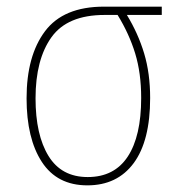

<svg xmlns="http://www.w3.org/2000/svg" viewBox="-20 -548 540 578"><path d="M243 10Q152 10 106 -60.5Q60 -131 60 -252Q60 -380 115.5 -454Q171 -528 293 -528H467V-503H362Q396 -447 414 -387Q432 -327 432 -253Q432 -124 382.5 -57Q333 10 243 10ZM244 -15Q324 -15 364.5 -76.5Q405 -138 405 -253Q405 -328 387 -387Q369 -446 334 -503H295Q183 -503 135 -436Q87 -369 87 -252Q87 -142 126 -78.5Q165 -15 244 -15Z"/></svg>

Font: Noto Sans Mono ExtraCondensed Thin
Style: Regular
Weight: 100
Width: 2
Designer: Monotype Design Team
Foundry: Monotype Imaging Inc.
Version: Version 2.014; ttfautohint (v1.8.4.7-5d5b)